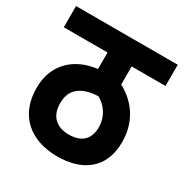

<svg xmlns="http://www.w3.org/2000/svg" viewBox="-148 -738 819 855"><g transform="rotate(30 261.5 -311.0)"><path d="M523 -513V-622H0V-513H225V-428C117 -416 30 -346 30 -219C30 -79 122 0 262 0C387 0 481 -61 481 -200C481 -293 437 -373 349 -420V-513ZM257 -110C202 -110 155 -139 155 -212C155 -256 171 -282 196 -299C218 -314 245 -322 288 -324C332 -299 358 -255 358 -205C358 -140 319 -110 257 -110Z"/></g></svg>

Font: Noto Sans Devanagari Condensed
Style: Bold
Weight: 700
Width: 3
Designer: Jelle Bosma - Monotype Design Team
Foundry: Monotype Imaging Inc.
Version: Version 2.004